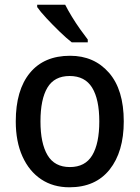

<svg xmlns="http://www.w3.org/2000/svg" viewBox="-20 -786 593 816"><path d="M506 -270Q506 -141 446 -65.5Q386 10 275 10Q206 10 155 -24Q104 -58 75.5 -121Q47 -184 47 -270Q47 -403 107 -476Q167 -549 278 -549Q380 -549 443 -477Q506 -405 506 -270ZM152 -270Q152 -177 182 -126.5Q212 -76 277 -76Q342 -76 372 -126Q402 -176 402 -270Q402 -364 371.5 -413.5Q341 -463 276 -463Q211 -463 181.5 -413.5Q152 -364 152 -270ZM257 -766Q268 -744 285 -716Q302 -688 320.5 -662Q339 -636 353 -618V-606H285Q263 -623 233.5 -651.5Q204 -680 177.5 -708.5Q151 -737 138 -756V-766Z"/></svg>

Font: Noto Sans Sinhala SemiCondensed Medium
Style: Regular
Weight: 500
Width: 4
Designer: Jelle Bosma - Monotype Design Team
Foundry: Monotype Imaging Inc.
Version: Version 2.006; ttfautohint (v1.8.4.7-5d5b)